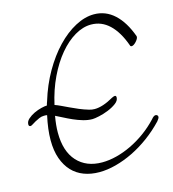

<svg xmlns="http://www.w3.org/2000/svg" viewBox="-110 -807 834 923"><g transform="rotate(-15 307.0 -346.0)"><path d="M613 -561V-557Q613 -553 609.5 -547Q606 -541 600.5 -535Q595 -529 589 -525Q583 -521 578 -521Q571 -521 570 -528Q545 -598 506 -635Q467 -672 415 -672Q375 -672 334 -648Q293 -624 256.5 -580.5Q220 -537 191 -476.5Q162 -416 146 -344Q158 -340 175 -332Q192 -324 212 -314.5Q232 -305 254.5 -295.5Q277 -286 301 -279Q308 -277 314.5 -276Q321 -275 328 -275Q368 -275 422 -306Q432 -311 437 -311Q444 -311 444 -302Q444 -286 426.5 -273Q409 -260 385.5 -250.5Q362 -241 339 -236Q316 -231 305 -231Q283 -231 259 -238Q235 -245 212.5 -255Q190 -265 170 -275.5Q150 -286 135 -293Q131 -270 129 -250Q127 -230 127 -211Q127 -118 172.5 -68Q218 -18 297 -18Q331 -18 368.5 -27.5Q406 -37 443.5 -55Q481 -73 516 -98.5Q551 -124 581 -156Q593 -171 602 -171Q607 -171 610.5 -168Q614 -165 614 -160Q614 -153 603 -140Q567 -102 525.5 -71.5Q484 -41 441 -20Q398 1 354.5 12.5Q311 24 272 24Q230 24 195.5 11Q161 -2 136.5 -28Q112 -54 98 -93Q84 -132 84 -185Q84 -238 99 -306Q95 -307 91 -307Q87 -307 83 -307Q71 -307 59.5 -302Q48 -297 38 -291.5Q28 -286 20.5 -281Q13 -276 9 -276Q0 -276 0 -286Q0 -301 13.5 -313Q27 -325 45 -333.5Q63 -342 81.5 -346.5Q100 -351 110 -351Q112 -360 116 -370Q139 -446 175.5 -509.5Q212 -573 256 -619Q300 -665 348 -690.5Q396 -716 441 -716Q499 -716 542.5 -676Q586 -636 613 -561Z"/></g></svg>

Font: Discipuli Britannica
Style: Regular
Weight: 400
Designer: Peter Wiegel
Foundry: Peter Wiegel
Version: Version 0.001 2009